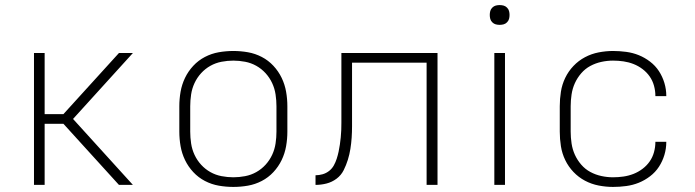

<svg xmlns="http://www.w3.org/2000/svg" viewBox="-20 -729 2740 757"><path d="M449 0 230 -241H156V0H114V-520H156V-279H230L449 -520H504L268 -260L504 0Z M900 8Q871 8 842.5 3Q814 -2 788 -15.5Q762 -29 742 -50.5Q722 -72 709.5 -98Q697 -124 692 -152.5Q687 -181 687 -210V-310Q687 -339 692 -367.5Q697 -396 709.5 -422Q722 -448 742 -469.5Q762 -491 788 -504.5Q814 -518 842.5 -523Q871 -528 900 -528Q929 -528 957.5 -523Q986 -518 1012 -504.5Q1038 -491 1058 -469.5Q1078 -448 1090.5 -422Q1103 -396 1108 -367.5Q1113 -339 1113 -310V-210Q1113 -181 1108 -152.5Q1103 -124 1090.5 -98Q1078 -72 1058 -50.5Q1038 -29 1012 -15.5Q986 -2 957.5 3Q929 8 900 8ZM900 -30Q923 -30 946.5 -34.5Q970 -39 990.5 -50.5Q1011 -62 1027 -79.5Q1043 -97 1053 -118.5Q1063 -140 1066.5 -163.5Q1070 -187 1070 -210V-310Q1070 -333 1066.5 -356.5Q1063 -380 1053 -401.5Q1043 -423 1027 -440.5Q1011 -458 990.5 -469.5Q970 -481 946.5 -485.5Q923 -490 900 -490Q877 -490 853.5 -485.5Q830 -481 809.5 -469.5Q789 -458 773 -440.5Q757 -423 747 -401.5Q737 -380 733.5 -356.5Q730 -333 730 -310V-210Q730 -187 733.5 -163.5Q737 -140 747 -118.5Q757 -97 773 -79.5Q789 -62 809.5 -50.5Q830 -39 853.5 -34.5Q877 -30 900 -30Z M1662 0V-482H1368V-275Q1368 -253 1368 -230.5Q1368 -208 1366.5 -186Q1365 -164 1361.5 -142Q1358 -120 1351.5 -99Q1345 -78 1335 -58Q1325 -38 1307 -24.5Q1289 -11 1267.5 -5.5Q1246 0 1224 0V-38Q1238 -38 1252 -42Q1266 -46 1277.5 -55Q1289 -64 1296 -76.5Q1303 -89 1307.5 -103Q1312 -117 1315 -131Q1318 -145 1320 -159Q1322 -173 1323.5 -187.5Q1325 -202 1325.5 -216.5Q1326 -231 1326 -245Q1326 -259 1326 -274V-520H1705V0Z M1929 0V-520H1971V0ZM1950 -631Q1942 -631 1934.5 -633Q1927 -635 1921 -641Q1915 -647 1913 -654.5Q1911 -662 1911 -670Q1911 -678 1913 -685.5Q1915 -693 1921 -699Q1927 -705 1934.5 -707Q1942 -709 1950 -709Q1958 -709 1965.5 -707Q1973 -705 1979 -699Q1985 -693 1987 -685.5Q1989 -678 1989 -670Q1989 -662 1987 -654.5Q1985 -647 1979 -641Q1973 -635 1965.5 -633Q1958 -631 1950 -631Z M2397 8Q2369 8 2340.5 2.5Q2312 -3 2286.5 -16.5Q2261 -30 2241 -51Q2221 -72 2208.5 -98Q2196 -124 2191.5 -152.5Q2187 -181 2187 -210V-310Q2187 -339 2191.5 -367.5Q2196 -396 2208.5 -422Q2221 -448 2241 -469Q2261 -490 2286.5 -503.5Q2312 -517 2340.5 -522.5Q2369 -528 2397 -528Q2423 -528 2449 -524.5Q2475 -521 2498.5 -511.5Q2522 -502 2543 -486Q2564 -470 2578 -448.5Q2592 -427 2599.5 -402Q2607 -377 2607 -351V-350H2564V-351Q2564 -371 2558.5 -391Q2553 -411 2541.5 -427.5Q2530 -444 2513.5 -456.5Q2497 -469 2478 -476.5Q2459 -484 2438.5 -487Q2418 -490 2397 -490Q2374 -490 2351 -485Q2328 -480 2307.5 -469Q2287 -458 2271.5 -440Q2256 -422 2246.5 -401Q2237 -380 2233.5 -356.5Q2230 -333 2230 -310V-210Q2230 -187 2233.5 -163.5Q2237 -140 2246.5 -119Q2256 -98 2271.5 -80Q2287 -62 2307.5 -51Q2328 -40 2351 -35Q2374 -30 2397 -30Q2418 -30 2438.5 -33Q2459 -36 2478 -43.5Q2497 -51 2513.5 -63.5Q2530 -76 2541.5 -92.5Q2553 -109 2558.5 -129Q2564 -149 2564 -169V-170H2607V-169Q2607 -143 2599.5 -118Q2592 -93 2578 -71.5Q2564 -50 2543 -34Q2522 -18 2498.5 -8.5Q2475 1 2449 4.5Q2423 8 2397 8Z"/></svg>

Font: Iosevka Aile Extralight
Style: Regular
Weight: 200
Designer: Belleve Invis
Foundry: Belleve Invis
Version: Version 31.1.0; ttfautohint (v1.8.4)